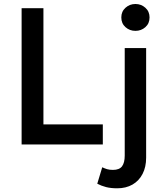

<svg xmlns="http://www.w3.org/2000/svg" viewBox="-20 -742 847 986"><path d="M91 0V-700H203V-103H508V0ZM582 225Q549.5 225 525 218.8Q500.5 212.5 479.5 201.5L505 117Q517.5 123 530 126.8Q542.5 130.5 560 130.5Q593 130.5 606.8 112Q620.5 93.5 620.5 57V-495H730.5V67.5Q730.5 115.5 712.2 151Q694 186.5 660.5 205.8Q627 225 582 225ZM675.5 -583.5Q646 -583.5 624.5 -602.5Q603 -621.5 603 -652.5Q603 -683 624.5 -702.2Q646 -721.5 675.5 -721.5Q705 -721.5 726.5 -702.2Q748 -683 748 -652.5Q748 -621.5 726.5 -602.5Q705 -583.5 675.5 -583.5Z"/></svg>

Font: Geologica EX
Style: Regular
Weight: 400
Designer: Sindre Bremnes, Frode Helland
Foundry: Monokrom Skriftforlag AS
Version: Version 1.010;gftools[0.9.28]